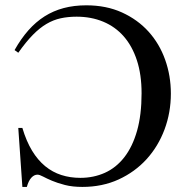

<svg xmlns="http://www.w3.org/2000/svg" viewBox="-20 -698 708 733"><path d="M632.3 -340.8Q632.3 -268.6 608.2 -203.9Q584 -139.2 539.6 -90.3Q495.1 -41.5 432.9 -12.9Q370.6 15.6 294.4 15.6Q256.8 15.6 228.3 8.3Q199.7 1 179 -7.8Q158.2 -16.6 144.5 -23.9Q130.9 -31.2 123 -31.2Q110.4 -31.2 99.6 -19.5Q88.9 -7.8 82.5 15.6H65.4L49.8 -209.5H65.4Q80.6 -158.7 102.5 -122.6Q124.5 -86.4 152.6 -63.5Q180.7 -40.5 214.4 -29.8Q248 -19 286.6 -19Q337.4 -19 380.4 -38.3Q423.3 -57.6 454.6 -97.7Q485.8 -137.7 503.2 -198.5Q520.5 -259.3 520.5 -341.8Q520.5 -413.1 502.7 -467.5Q484.9 -522 452.4 -559.1Q419.9 -596.2 374 -615.2Q328.1 -634.3 272.5 -634.3Q239.7 -634.3 211.7 -628.2Q183.6 -622.1 157.5 -606.7Q131.3 -591.3 105.2 -564.7Q79.1 -538.1 49.8 -496.6L35.6 -506.8Q60.1 -550.3 88.4 -582.3Q116.7 -614.3 150.1 -635.5Q183.6 -656.7 223.1 -667.2Q262.7 -677.7 309.6 -677.7Q385.7 -677.7 445.8 -650.4Q505.9 -623 547.4 -576.9Q588.9 -530.8 610.6 -469.7Q632.3 -408.7 632.3 -340.8Z"/></svg>

Font: Doulos SIL Eur
Style: Regular
Weight: 400
Designer: Walt Agee, Victor Gaultney, Peter Martin, Debbi Hosken, Becca Hirsbrunner
Foundry: SIL International
Version: Version 5.000